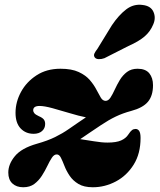

<svg xmlns="http://www.w3.org/2000/svg" viewBox="-20 -775 673 810"><path d="M573 -193Q573 -127 544 -80.5Q515 -34 468.8 -9.5Q422.5 15 371.5 15Q334 15 310.8 1Q287.5 -13 273.8 -33.5Q260 -54 252 -74.8Q244 -95.5 237 -109.5Q230 -123.5 219.5 -123.5Q208 -123.5 198.8 -109.5Q189.5 -95.5 179.8 -75Q170 -54.5 156.8 -33.8Q143.5 -13 124.8 1Q106 15 78 15Q49.5 15 32.2 -1Q15 -17 15 -47Q15 -82.5 42.8 -116.2Q70.5 -150 135.5 -168.5Q181.5 -181.5 212.5 -196.8Q243.5 -212 270 -230.5Q292 -246 310.2 -258.2Q328.5 -270.5 342.5 -280Q312.5 -286 274.5 -297.5Q236.5 -309 201.8 -318.5Q167 -328 147 -328Q120 -328 120 -309.5Q120 -303.5 124.8 -297.5Q129.5 -291.5 143.5 -285Q159 -278.5 164.8 -271Q170.5 -263.5 170.5 -252Q170.5 -233.5 157.2 -222Q144 -210.5 122 -210.5Q88.5 -210.5 67 -233.2Q45.5 -256 45.5 -299Q45.5 -344.5 68.5 -387Q91.5 -429.5 134 -457.2Q176.5 -485 235 -485Q282.5 -485 312 -471.2Q341.5 -457.5 358.8 -437.5Q376 -417.5 386.5 -397.2Q397 -377 405.2 -363.2Q413.5 -349.5 425.5 -349.5Q437 -349.5 446 -363.2Q455 -377 464.2 -397.2Q473.5 -417.5 485.5 -437.5Q497.5 -457.5 515.5 -471.2Q533.5 -485 560.5 -485Q594 -485 609.8 -465.8Q625.5 -446.5 625.5 -415.5Q625.5 -371 604 -345.5Q582.5 -320 533.5 -307Q498 -297.5 468.2 -283.2Q438.5 -269 405 -246.5Q376 -227 354.8 -212.8Q333.5 -198.5 318.5 -188Q343.5 -184.5 376.2 -179Q409 -173.5 433.5 -173.5Q470.5 -173.5 490.8 -182.5Q511 -191.5 521 -207Q530.5 -221.5 537 -226.2Q543.5 -231 552 -231Q561.5 -231 567.2 -222.5Q573 -214 573 -193ZM452 -668.5Q481 -711.5 512.5 -735.5Q544 -759.5 582 -754Q616.5 -750 627.5 -724.8Q638.5 -699.5 626.5 -672Q614 -641.5 589.5 -620.8Q565 -600 522 -581L420.5 -529.5Q408 -525 396.5 -525.5Q385 -526 380 -532.5Q374 -540.5 378.5 -549.8Q383 -559 391 -569Z"/></svg>

Font: Fraunces 9pt S000 Black
Style: Italic
Weight: 900
Italic angle: -16°
Version: Version 1.000; ttfautohint (v1.8.3)